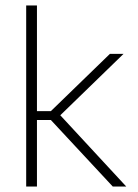

<svg xmlns="http://www.w3.org/2000/svg" viewBox="-20 -684 507 704"><path d="M443 0H393.5L166.5 -244H108.5V-276.5H166.5L383 -486.5H433L194 -254.5V-269ZM115.5 0H76V-664H115.5Z"/></svg>

Font: Anek Malayalam Medium ExtraLight
Style: Regular
Weight: 250
Version: Version 1.003